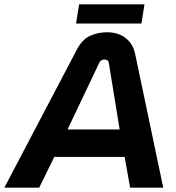

<svg xmlns="http://www.w3.org/2000/svg" viewBox="-60 -861 809 881"><path d="M-40 0 293 -634Q317 -680 353 -696.5Q389 -713 432 -713Q481 -713 515.5 -687Q550 -661 560 -614L689 0H537L512 -141H189L120 0ZM250 -267H489L439 -574Q438 -581 432.5 -584.5Q427 -588 419 -588Q412 -588 405.5 -584.5Q399 -581 396 -574ZM289 -753 303 -841H603L589 -753Z"/></svg>

Font: MuseoModerno SemiBold
Style: Italic
Weight: 600
Italic angle: -9°
Designer: Pablo Cosgaya, Héctor Gatti, Marcela Romero, and the Authors of The MuseoModerno Project.
Foundry: Omnibus-Type Team
Version: Version 1.003